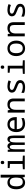

<svg xmlns="http://www.w3.org/2000/svg" viewBox="2596 -3396 810 6041"><g transform="rotate(-90 3000.5 -375.0)"><path d="M438 -71.8H434.1Q378.9 9.8 276.9 9.8Q178.7 9.8 122.8 -63.2Q66.9 -136.2 66.9 -267.1Q66.9 -398.9 123 -472.4Q179.2 -545.9 276.9 -545.9Q377.4 -545.9 434.1 -467.8H439.9Q434.1 -530.8 434.1 -546.9V-759.8H522.9V0H451.2ZM434.1 -247.1V-267.1Q434.1 -377.9 400.1 -425Q366.2 -472.2 292 -472.2Q159.2 -472.2 159.2 -266.1Q159.2 -64 293 -64Q367.2 -64 399.7 -107.2Q432.1 -150.4 434.1 -247.1Z M909.2 -756.8Q960.9 -756.8 960.9 -701.2Q960.9 -672.9 945.6 -658.9Q930.2 -645 909.2 -645Q856.9 -645 856.9 -701.2Q856.9 -756.8 909.2 -756.8ZM864.3 -465.8 732.9 -476.1V-536.1H953.1V-69.8L1125 -60.1V0H696.3V-60.1L864.3 -69.8Z M1677.2 0V-345.2Q1677.2 -416.5 1664.3 -444.3Q1651.4 -472.2 1621.1 -472.2Q1578.6 -472.2 1559.3 -431.6Q1540 -391.1 1540 -295.9V0H1461.4V-345.2Q1461.4 -472.2 1400.4 -472.2Q1359.4 -472.2 1341.8 -433.3Q1324.2 -394.5 1324.2 -277.8V0H1245.1V-536.1H1307.1L1320.3 -463.9H1325.2Q1357.9 -545.9 1423.3 -545.9Q1502.9 -545.9 1527.3 -457H1530.3Q1567.4 -545.9 1637.2 -545.9Q1699.7 -545.9 1728 -500.7Q1756.3 -455.6 1756.3 -350.1V0Z M2335.4 -251H1957.5Q1961.4 -67.9 2125.5 -67.9Q2220.7 -67.9 2306.2 -105V-26.9Q2225.1 9.8 2128.4 9.8Q2008.8 9.8 1937 -63.2Q1865.2 -136.2 1865.2 -264.2Q1865.2 -394 1931.4 -470Q1997.6 -545.9 2108.4 -545.9Q2211.9 -545.9 2273.7 -480.5Q2335.4 -415 2335.4 -306.2ZM1959.5 -323.2H2239.3Q2239.3 -472.2 2106.4 -472.2Q1972.2 -472.2 1959.5 -323.2Z M2833.5 0V-345.2Q2833.5 -472.2 2717.3 -472.2Q2567.4 -472.2 2567.4 -277.8V0H2478.5V-536.1H2550.3L2563.5 -463.9H2568.4Q2618.7 -545.9 2732.4 -545.9Q2922.4 -545.9 2922.4 -350.1V0Z M3099.6 -23.9V-105Q3193.8 -63 3280.3 -63Q3414.6 -63 3414.6 -142.1Q3414.6 -169.9 3390.6 -190.4Q3366.7 -210.9 3280.3 -242.2Q3166.5 -284.7 3137 -320.1Q3107.4 -355.5 3107.4 -403.8Q3107.4 -470.2 3161.9 -508.1Q3216.3 -545.9 3312.5 -545.9Q3409.2 -545.9 3492.7 -509.8L3463.4 -437Q3374.5 -472.2 3307.6 -472.2Q3192.4 -472.2 3192.4 -407.2Q3192.4 -377.4 3217 -359.6Q3241.7 -341.8 3330.6 -310.1Q3433.6 -272.5 3467.5 -236.1Q3501.5 -199.7 3501.5 -147Q3501.5 -73.7 3444.3 -32Q3387.2 9.8 3282.7 9.8Q3161.6 9.8 3099.6 -23.9Z M3909.7 -756.8Q3961.4 -756.8 3961.4 -701.2Q3961.4 -672.9 3946 -658.9Q3930.7 -645 3909.7 -645Q3857.4 -645 3857.4 -701.2Q3857.4 -756.8 3909.7 -756.8ZM3864.7 -465.8 3733.4 -476.1V-536.1H3953.6V-69.8L4125.5 -60.1V0H3696.8V-60.1L3864.7 -69.8Z M4498.5 9.8Q4393.1 9.8 4325 -66.2Q4256.8 -142.1 4256.8 -269Q4256.8 -397.5 4323 -471.7Q4389.2 -545.9 4501.5 -545.9Q4607.9 -545.9 4675.8 -470.2Q4743.7 -394.5 4743.7 -269Q4743.7 -139.6 4676.8 -64.9Q4609.9 9.8 4498.5 9.8ZM4500.5 -64Q4651.9 -64 4651.9 -269Q4651.9 -472.2 4499.5 -472.2Q4348.6 -472.2 4348.6 -269Q4348.6 -64 4500.5 -64Z M5233.9 0V-345.2Q5233.9 -472.2 5117.7 -472.2Q4967.8 -472.2 4967.8 -277.8V0H4878.9V-536.1H4950.7L4963.9 -463.9H4968.8Q5019 -545.9 5132.8 -545.9Q5322.8 -545.9 5322.8 -350.1V0Z M5500 -23.9V-105Q5594.2 -63 5680.7 -63Q5814.9 -63 5814.9 -142.1Q5814.9 -169.9 5791 -190.4Q5767.1 -210.9 5680.7 -242.2Q5566.9 -284.7 5537.4 -320.1Q5507.8 -355.5 5507.8 -403.8Q5507.8 -470.2 5562.3 -508.1Q5616.7 -545.9 5712.9 -545.9Q5809.6 -545.9 5893.1 -509.8L5863.8 -437Q5774.9 -472.2 5708 -472.2Q5592.8 -472.2 5592.8 -407.2Q5592.8 -377.4 5617.4 -359.6Q5642.1 -341.8 5731 -310.1Q5834 -272.5 5867.9 -236.1Q5901.9 -199.7 5901.9 -147Q5901.9 -73.7 5844.7 -32Q5787.6 9.8 5683.1 9.8Q5562 9.8 5500 -23.9Z"/></g></svg>

Font: Droid Sans Mono
Style: Regular
Weight: 400
Monospace: yes
Version: Version 1.00 build 112